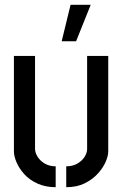

<svg xmlns="http://www.w3.org/2000/svg" viewBox="-20 -775 509 800"><path d="M237 -603 274 -755H358L297 -603ZM256 5V-82Q283 -82 302.5 -93.5Q322 -105 332.5 -121.5Q343 -138 343 -155V-542H431V-144Q431 -125 420 -100Q409 -75 387 -51Q365 -27 332.5 -11Q300 5 256 5ZM212 5Q169 5 135.5 -10.5Q102 -26 81 -49.5Q60 -73 49 -98.5Q38 -124 38 -144V-542H126V-155Q126 -139 136.5 -122Q147 -105 166.5 -93.5Q186 -82 212 -82Z"/></svg>

Font: Stick No Bills Medium
Style: Regular
Weight: 500
Version: Version 2.000